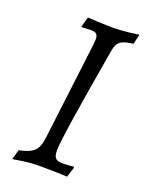

<svg xmlns="http://www.w3.org/2000/svg" viewBox="-128 -711 601 788"><g transform="rotate(20 173.0 -317.0)"><path d="M256 -546Q186 -140 186 -85Q186 -61 194.5 -51.5Q203 -42 223 -42Q241 -42 255 -43Q269 -44 274 -45L276 -41L262 3Q249 2 212.5 1Q176 0 137 0Q107 0 72 5Q37 10 26 12L38 -31Q84 -40 102.5 -58Q121 -76 126 -118L178 -542Q180 -560 180 -565Q180 -583 173 -589.5Q166 -596 149 -596Q137 -596 124.5 -595Q112 -594 108 -594L107 -597L119 -640Q121 -640 161 -638Q201 -636 232 -636Q260 -636 295.5 -640Q331 -644 342 -646L332 -603Q291 -598 276 -586.5Q261 -575 256 -546Z"/></g></svg>

Font: Alegreya SC
Style: Italic
Weight: 400
Italic angle: -7°
Designer: Juan Pablo del Peral
Foundry: Huerta Tipografica
Version: Version 2.007; ttfautohint (v1.6)